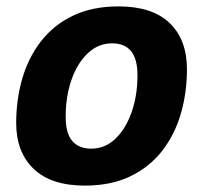

<svg xmlns="http://www.w3.org/2000/svg" viewBox="-20 -568 635 600"><path d="M244.8 12Q139.8 12 85.2 -40.3Q30.6 -92.6 30.6 -183.6Q30.6 -257 49.7 -322.7Q68.8 -388.4 108.3 -439.2Q147.8 -490 208.1 -519Q268.4 -548 350.4 -548Q456 -548 510.1 -495.9Q564.2 -443.8 564.2 -351.8Q564.2 -278.4 545.1 -212.7Q526 -147 486.7 -96.5Q447.4 -46 387.3 -17Q327.2 12 244.8 12ZM265.2 -103.4Q308 -103.4 340.4 -134.2Q372.8 -165 391.2 -217.1Q409.6 -269.2 409.6 -333Q409.6 -383.4 389.7 -408Q369.8 -432.6 330 -432.6Q287.2 -432.6 254.3 -401.5Q221.4 -370.4 203.3 -318.3Q185.2 -266.2 185.2 -202.4Q185.2 -151.6 205.8 -127.5Q226.4 -103.4 265.2 -103.4Z"/></svg>

Font: Geist
Style: Italic
Weight: 400
Italic angle: -12°
Designer: Basement.studio, Andrés Briganti, Mateo Zaragoza
Foundry: Basement.studio, Vercel, Andrés Briganti, Guido Ferreyra, Mateo Zaragoza
Version: Version 1.500